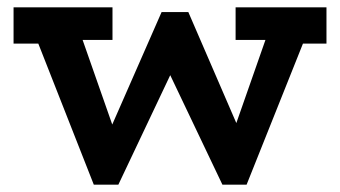

<svg xmlns="http://www.w3.org/2000/svg" viewBox="-20 -491 928 524"><path d="M17 -372V-471H287V-382H129L127 -372ZM236 13 70 -409H196L319 -58L293 13ZM281 13 238 -41 421 -458H458L475 -350L303 13ZM587 13 414 -350 445 -458H494L667 -58L643 13ZM631 13 585 -41 716 -415H824L653 13ZM623 -382V-471H871V-372H761L760 -382Z"/></svg>

Font: BioRhyme
Style: Bold
Weight: 700
Designer: Aoife Mooney
Foundry: Aoife Mooney Type
Version: Version 1.600;gftools[0.9.33]